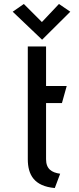

<svg xmlns="http://www.w3.org/2000/svg" viewBox="-20 -934 398 967"><path d="M283 -59C240 -65 212 -83 212 -132V-415H292L316 -501H212V-700H120V-132C120 -54 152 4 256 13ZM334 -875 277 -914 191 -823 100 -914 44 -875 192 -734Z"/></svg>

Font: Advent Pro
Style: SemiBold
Weight: 600
Designer: Andreas Kalpakidis
Foundry: Andreas Kalpakidis
Version: Version 2.002 2008